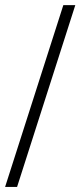

<svg xmlns="http://www.w3.org/2000/svg" viewBox="-20 -716 315 752"><path d="M228 -695.8H274.9L46.9 16.1H0Z"/></svg>

Font: YBG Bobotsari
Style: Regular
Weight: 400
Designer: R.S. Wihananto
Foundry: R.S. Wihananto
Version: Version 2.0.1